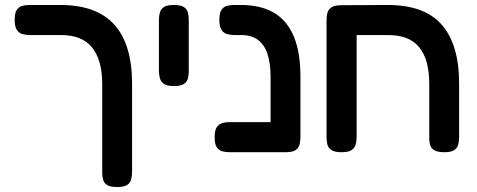

<svg xmlns="http://www.w3.org/2000/svg" viewBox="-20 -603 1916 772"><path d="M451 149Q424 149 411.5 141.5Q399 134 395 121Q391 108 391 94V-264Q391 -314 380.5 -351Q370 -388 349.5 -413Q329 -438 298 -450Q267 -462 225 -462H101Q84 -462 70 -466Q56 -470 47.5 -483Q39 -496 39 -523Q39 -551 47.5 -563.5Q56 -576 70 -579.5Q84 -583 100 -583H222Q295 -583 349 -563.5Q403 -544 439 -504.5Q475 -465 493 -405.5Q511 -346 511 -267V88Q511 104 507.5 118Q504 132 491.5 140.5Q479 149 451 149Z M679 -257Q652 -257 639.5 -265.5Q627 -274 623 -288Q619 -302 619 -317V-524Q619 -539 623 -553Q627 -567 639.5 -575Q652 -583 680 -583Q707 -583 719.5 -574.5Q732 -566 735.5 -552.5Q739 -539 739 -523V-316Q739 -301 735.5 -287.5Q732 -274 719.5 -265.5Q707 -257 679 -257Z M1128 9Q1102 9 1089 1.5Q1076 -6 1072 -18.5Q1068 -31 1068 -45V-293Q1068 -350 1055 -387.5Q1042 -425 1016 -443.5Q990 -462 951 -462H923Q907 -462 893 -466Q879 -470 870.5 -483Q862 -496 862 -523Q862 -551 870.5 -563.5Q879 -576 893 -579.5Q907 -583 922 -583H948Q1029 -583 1082 -551.5Q1135 -520 1161.5 -456Q1188 -392 1188 -296V-52Q1188 -36 1184.5 -22Q1181 -8 1168.5 0.5Q1156 9 1128 9ZM904 9Q888 9 874 5.5Q860 2 851.5 -11Q843 -24 843 -51Q843 -79 851.5 -91.5Q860 -104 873.5 -108Q887 -112 903 -112H1134L1133 9Z M1353 9Q1326 9 1313 0.5Q1300 -8 1296.5 -21.5Q1293 -35 1293 -51V-523Q1293 -538 1296.5 -551.5Q1300 -565 1313 -573.5Q1326 -582 1353 -582L1538 -583Q1611 -583 1665 -564Q1719 -545 1754.5 -505.5Q1790 -466 1808 -406.5Q1826 -347 1826 -267V-52Q1826 -36 1822.5 -22Q1819 -8 1806.5 0.5Q1794 9 1767 9Q1740 9 1727 1.5Q1714 -6 1710 -18.5Q1706 -31 1706 -45V-264Q1706 -314 1696 -351Q1686 -388 1665.5 -413Q1645 -438 1614 -450Q1583 -462 1541 -462H1414V-52Q1414 -35 1410 -21.5Q1406 -8 1393.5 0.5Q1381 9 1353 9Z"/></svg>

Font: Fredoka Medium
Style: Regular
Weight: 500
Designer: Ben Nathan
Foundry: Milena B. Brandão, Ben Nathan
Version: Version 2.001